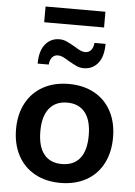

<svg xmlns="http://www.w3.org/2000/svg" viewBox="-60 -931 694 984"><g transform="rotate(5 287.5 -439.0)"><path d="M38 -247Q38 -324 69 -381.5Q100 -439 156.5 -470Q213 -501 288 -501Q363 -501 419.5 -470Q476 -439 506.5 -381.5Q537 -324 537 -247Q537 -170 506.5 -112Q476 -54 419.5 -23Q363 8 288 8Q213 8 156.5 -23Q100 -54 69 -112Q38 -170 38 -247ZM412 -247Q412 -324 380 -364.5Q348 -405 288 -405Q228 -405 195.5 -364.5Q163 -324 163 -247Q163 -169 195 -129Q227 -89 287 -89Q348 -89 380 -129Q412 -169 412 -247ZM220 -725Q239 -725 256 -717.5Q273 -710 299 -695Q318 -683 331 -677Q344 -671 356 -671Q376 -671 387 -685Q398 -699 400 -722H457Q457 -656 429 -622Q401 -588 356 -588Q337 -588 320 -595.5Q303 -603 277 -618Q258 -630 245 -636Q232 -642 220 -642Q200 -642 189 -628Q178 -614 176 -591H119Q119 -656 147 -690.5Q175 -725 220 -725ZM134 -805V-886H442V-805Z"/></g></svg>

Font: wassup Sans
Style: Bold
Weight: 700
Version: Version 2.001